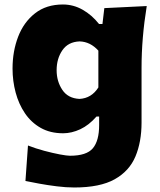

<svg xmlns="http://www.w3.org/2000/svg" viewBox="-20 -600 708 851"><path d="M309.1 231Q272.9 231 231.7 225.8Q190.4 220.7 153.6 213.9Q116.7 207 92.8 202.1L104 44.9Q137.7 58.1 176 68.4Q214.4 78.6 245.6 84.5Q276.9 90.3 290 90.3Q363.8 90.3 391.6 57.1Q419.4 23.9 419.4 -45.4V-83.5H407.7Q374 -44.9 335.7 -27.1Q297.4 -9.3 259.8 -9.3Q202.6 -9.3 160.4 -33.2Q118.2 -57.1 90.6 -97.9Q63 -138.7 49.3 -189.9Q35.6 -241.2 35.6 -295.9Q35.6 -373 60.5 -437.5Q85.4 -502 135.3 -541Q185.1 -580.1 258.8 -580.1Q305.2 -580.1 346.2 -556.9Q387.2 -533.7 418.9 -493.7H434.1L442.4 -564L630.4 -573.2Q607.4 -431.2 607.4 -299.3V-56.6Q607.4 28.8 580.3 93.5Q553.2 158.2 488.3 194.6Q423.3 231 309.1 231ZM332.5 -161.6Q385.7 -164.6 416 -212.4V-375.5Q380.4 -415 333 -416.5Q282.2 -414.6 256.6 -377.4Q231 -340.3 231 -288.6Q231 -239.7 256.1 -201.9Q281.2 -164.1 332.5 -161.6Z"/></svg>

Font: Pinar-DS2-FD ExtraBold
Style: Regular
Weight: 800
Designer: Amin Abedi
Version: Version 3.000